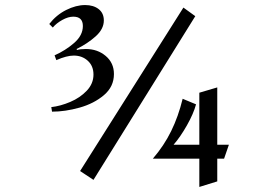

<svg xmlns="http://www.w3.org/2000/svg" viewBox="-20 -727 1097 760"><path d="M391 -646Q391 -675 370.5 -691Q350 -707 317 -707Q281 -707 242 -687.5Q203 -668 175 -632L189 -618Q203 -635 226.5 -648Q250 -661 270 -661Q308 -661 308 -624Q308 -587 273.5 -557Q239 -527 196 -508L203 -489Q244 -507 272 -507Q305 -507 327.5 -486.5Q350 -466 350 -432Q350 -396 323.5 -368Q297 -340 258 -323.5Q219 -307 183 -303L186 -285Q238 -285 295 -301Q352 -317 391.5 -350.5Q431 -384 431 -434Q431 -478 398.5 -505.5Q366 -533 320 -533Q296 -533 285 -529L283 -533Q326 -554 358.5 -583Q391 -612 391 -646ZM706 -697 297 -50 350 -15 753 -663ZM840 -381 769 -360V-154H667Q694 -185 720 -231Q746 -277 756 -314L703 -336Q686 -266 657.5 -208Q629 -150 585 -99H769V13L840 -9V-99H867L886 -154H840Z"/></svg>

Font: Amita
Style: Regular
Weight: 400
Designer: Eduardo Rodriguez Tunni, Modular Infotech, Brian J. Bonislawsky
Foundry: Eduardo Rodriguez Tunni, Modular Infotech, Brian J. Bonislawsky
Version: Version 1.004